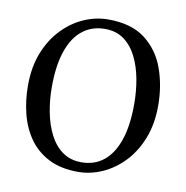

<svg xmlns="http://www.w3.org/2000/svg" viewBox="-67 -602 658 679"><g transform="rotate(10 262.0 -263.0)"><path d="M29 -259.5Q29 -326 49.5 -377.8Q70 -429.5 104.8 -465.5Q139.5 -501.5 182 -520Q224.5 -538.5 269 -538.5Q352 -538.5 401.5 -500.5Q451 -462.5 473 -401Q495 -339.5 495 -268.5Q495 -202.5 474.5 -150.5Q454 -98.5 419.5 -62.5Q385 -26.5 342.5 -7.8Q300 11 256 11Q194 11 150.5 -11.2Q107 -33.5 80.2 -71.5Q53.5 -109.5 41.2 -158Q29 -206.5 29 -259.5ZM262 -24.5Q308.5 -24.5 341.8 -51.2Q375 -78 392.8 -130.2Q410.5 -182.5 410.5 -259.5Q410.5 -305.5 402.5 -349Q394.5 -392.5 377 -427.5Q359.5 -462.5 331.5 -483Q303.5 -503.5 263 -503.5Q216.5 -503.5 182.8 -477Q149 -450.5 131 -398.2Q113 -346 113 -268.5Q113 -222 121.5 -178.2Q130 -134.5 147.8 -99.8Q165.5 -65 193.8 -44.8Q222 -24.5 262 -24.5Z"/></g></svg>

Font: Merriweather 96pt Light
Style: Regular
Weight: 300
Version: Version 2.100